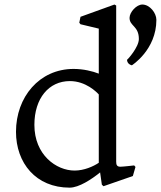

<svg xmlns="http://www.w3.org/2000/svg" viewBox="-20 -819 717 856"><path d="M51.3 -231.4C51.3 -92.3 140.1 17.6 290.5 17.6C332 17.6 388.2 -19.5 426.3 -50.3L434.1 4.4L441.4 11.2L572.3 -34.2L584 -74.7L578.1 -81.5C578.1 -81.5 528.8 -75.7 516.6 -75.7C501.5 -75.7 498 -84 498 -97.7V-794.4L490.2 -798.8L338.9 -744.1L333.5 -717.8L338.9 -710.9L420.4 -691.4V-490.7C393.1 -501.5 351.6 -511.7 308.1 -511.7C155.3 -511.7 51.3 -386.2 51.3 -231.4ZM133.3 -262.2C133.3 -380.9 197.8 -457.5 291.5 -457.5C362.8 -457.5 411.1 -408.2 420.4 -397.9V-93.3C396.5 -77.1 355 -58.6 312.5 -58.6C231 -58.6 133.3 -128.4 133.3 -262.2ZM557.6 -739.3C557.6 -702.1 599.1 -703.6 599.1 -645C599.1 -608.9 548.8 -552.7 546.4 -552.7C546.4 -552.7 545.4 -533.2 567.9 -527.8C567.9 -527.8 677.2 -596.7 677.2 -730.5C677.2 -761.2 647.5 -798.8 614.7 -798.8C588.4 -798.8 557.6 -764.6 557.6 -739.3Z"/></svg>

Font: Trykker
Style: Regular
Weight: 400
Designer: Magnus Gaarde
Foundry: Magnus Gaarde
Version: Version 1.001